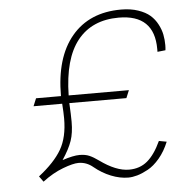

<svg xmlns="http://www.w3.org/2000/svg" viewBox="-53 -788 859 851"><g transform="rotate(-5 377.0 -362.5)"><path d="M632.8 -140.1Q605.5 -81.1 572 -53Q538.6 -24.9 490.2 -24.9Q432.6 -24.9 360.8 -77.1Q338.4 -93.3 320.3 -101.1Q302.2 -108.9 276.9 -108.9Q249 -108.9 200.2 -92.8Q231 -139.2 242.9 -174.1Q254.9 -209 254.9 -258.8Q254.9 -289.1 252 -341.8H505.9L520 -376H252Q254.9 -539.1 319.3 -619.6Q383.8 -700.2 502.9 -700.2Q661.1 -700.2 661.1 -546.9V-534.2L696.8 -538.1Q698.2 -548.3 698.2 -561Q698.2 -585 693.8 -607.4Q689.5 -629.9 677 -653.8Q664.6 -677.7 644.8 -695.1Q625 -712.4 592 -723.6Q559.1 -734.9 516.1 -734.9Q375 -734.9 296.4 -641.1Q217.8 -547.4 217.8 -376H106.9L92.8 -341.8H220.2Q223.1 -302.7 223.1 -275.9Q223.1 -192.4 191.9 -138.7Q160.6 -85 89.8 -29.8L107.9 -4.9Q153.3 -39.6 199.2 -56.9Q245.1 -74.2 269 -74.2Q305.2 -74.2 334 -49.8Q367.7 -22 407.2 -6.1Q446.8 9.8 483.9 9.8Q502.4 9.8 523.9 3.7Q545.4 -2.4 572 -16.8Q598.6 -31.2 624.3 -61.5Q649.9 -91.8 667 -133.8Z"/></g></svg>

Font: Comic Neue Angular Light Italic
Style: Regular
Weight: 300
Italic angle: -12°
Designer: Craig Rozynski
Foundry: Craig Rozynski
Version: Version 2.003